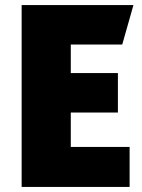

<svg xmlns="http://www.w3.org/2000/svg" viewBox="-20 -734 559 754"><path d="M489 0V-157H258V-292H443V-447H258V-559H460L504 -714H65V0Z"/></svg>

Font: Frost ExtraBold
Style: Regular
Weight: 800
Designer: Lee Frost
Foundry: Lee Frost for Ice Communication Norge AS
Version: Version 2.011;hotconv 1.0.107;makeotfexe 2.5.65593